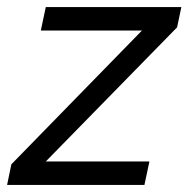

<svg xmlns="http://www.w3.org/2000/svg" viewBox="-43 -521 531 541"><path d="M-23 0 -11 -58 357 -435H72L86 -501H468L456 -444L86 -66H378L364 0Z"/></svg>

Font: Red Hat Display
Style: Italic
Weight: 400
Italic angle: -12°
Designer: Pentagram / MCKL
Foundry: Pentagram / MCKL
Version: Version 1.003; Red Hat Display Italic